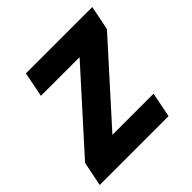

<svg xmlns="http://www.w3.org/2000/svg" viewBox="-154 -647 769 769"><g transform="rotate(-45 230.5 -262.5)"><path d="M-11 0 10 -104 294 -419H75L96 -525H472L451 -421L167 -106H400L379 0Z"/></g></svg>

Font: IBM Plex Sans Cond
Style: Bold Italic
Weight: 700
Width: 3
Italic angle: -11°
Designer: Mike Abbink, Paul van der Laan, Pieter van Rosmalen
Foundry: Bold Monday
Version: Version 1.3